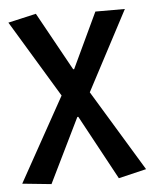

<svg xmlns="http://www.w3.org/2000/svg" viewBox="-51 -546 616 778"><g transform="rotate(-5 257.0 -156.5)"><path d="M127 190 9 178 199 -164 10 -477 124 -503 255 -266H259L365 -491H485L314 -167L514 163L401 190L259 -72H255Z"/></g></svg>

Font: Giro Sans Semibold
Style: Regular
Weight: 600
Designer: Paul D. Hunt
Foundry: Adobe Systems Incorporated
Version: Version 1.000;PS 1.0;hotconv 1.0.88;makeotf.lib2.5.647800